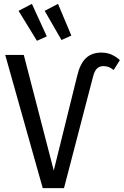

<svg xmlns="http://www.w3.org/2000/svg" viewBox="-20 -973 640 993"><path d="M7 -689H103L258 -91L379 -580Q394 -644 424.5 -672.5Q455 -701 504 -701Q533 -701 556 -691Q579 -681 600 -662L568 -611Q555 -621 543 -626Q531 -631 515 -631Q494 -631 481 -618Q468 -605 460 -572L311 0H201ZM222 -785 171 -762 76 -917 145 -953ZM349 -789 298 -766 211 -917 280 -953Z"/></svg>

Font: Fira Sans Condensed
Style: Regular
Weight: 400
Width: 3
Designer: bBox Type GmbH & Carrois Corporate GbR & Edenspiekermann AG
Foundry: bBox Type GmbH & Carrois Corporate GbR & Edenspiekermann AG
Version: Version 4.301